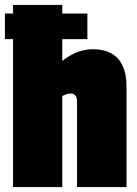

<svg xmlns="http://www.w3.org/2000/svg" viewBox="-27 -760 558 780"><path d="M-7 -601V-705H328V-601ZM26 0V-740H226V-512Q247 -529 267.5 -539.5Q288 -550 309 -555Q330 -560 350 -560Q394 -560 424.5 -543.5Q455 -527 471 -493Q487 -459 487 -407V0H286V-346Q286 -366 278.5 -373Q271 -380 261 -380Q255 -380 249.5 -379Q244 -378 238.5 -375.5Q233 -373 226 -370V0Z"/></svg>

Font: Georama SemiCondensed Black
Style: Regular
Weight: 900
Width: 4
Designer: Jean-Baptiste Levee
Foundry: Production Type
Version: Version 1.001